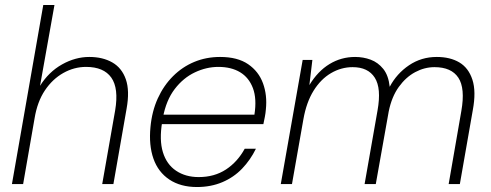

<svg xmlns="http://www.w3.org/2000/svg" viewBox="-20 -740 1973 772"><path d="M28 0 154 -720H199L141 -395Q176 -451 229.5 -481Q283 -511 339 -511Q393 -511 431.5 -489Q470 -467 486 -421Q502 -375 489 -303L436 0H391L443 -296Q458 -385 427.5 -428Q397 -471 326 -471Q278 -471 234.5 -446.5Q191 -422 160.5 -376.5Q130 -331 119 -264L73 0Z M772 12Q706 12 661 -18Q616 -48 597 -102Q578 -156 585 -229Q591 -293 614.5 -344.5Q638 -396 675.5 -433.5Q713 -471 761 -491Q809 -511 865 -511Q935 -511 977.5 -482Q1020 -453 1037.5 -405Q1055 -357 1049 -300Q1048 -286 1045 -270.5Q1042 -255 1039 -241H618L625 -279H1003Q1013 -343 997 -385.5Q981 -428 945.5 -449.5Q910 -471 858 -471Q810 -471 763.5 -449Q717 -427 682.5 -382Q648 -337 635 -267L632 -249Q620 -177 635 -128Q650 -79 688 -53.5Q726 -28 779 -28Q842 -28 888.5 -58.5Q935 -89 964 -142H1009Q987 -97 953.5 -62Q920 -27 874 -7.5Q828 12 772 12Z M1109 0 1197 -499H1236L1224 -398Q1258 -454 1305 -482.5Q1352 -511 1408 -511Q1441 -511 1470.5 -500Q1500 -489 1521 -463Q1542 -437 1547 -391Q1575 -444 1624.5 -477.5Q1674 -511 1736 -511Q1790 -511 1827 -489Q1864 -467 1879.5 -419.5Q1895 -372 1881 -297L1829 0H1784L1835 -294Q1851 -385 1823 -427.5Q1795 -470 1727 -470Q1687 -470 1649.5 -450Q1612 -430 1583.5 -390.5Q1555 -351 1543 -292L1491 0H1446L1498 -296Q1514 -385 1487 -427.5Q1460 -470 1398 -470Q1352 -470 1311 -446Q1270 -422 1241 -375.5Q1212 -329 1200 -261L1154 0Z"/></svg>

Font: DM Sans 20pt ExtraLight
Style: Italic
Weight: 250
Italic angle: -10°
Version: Version 4.004;gftools[0.9.30]